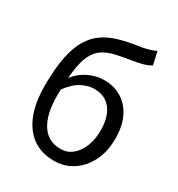

<svg xmlns="http://www.w3.org/2000/svg" viewBox="-176 -844 897 969"><g transform="rotate(30 272.0 -359.0)"><path d="M282.4 12Q173.4 12 113.3 -68Q53.2 -148.1 53.2 -294.5Q53.2 -393.2 66.9 -461.2Q80.6 -529.2 106.7 -572.4Q132.8 -615.7 170.3 -641.2Q207.7 -666.8 254.9 -680.5Q302.2 -694.3 357.8 -702.5Q385 -706.5 401.6 -710.4Q418.3 -714.3 431 -718.6Q443.8 -723 458.5 -730L475.3 -655.3Q456.3 -643.1 431.2 -636.1Q406 -629.2 374.8 -624.2Q320.6 -615.9 280.4 -606.6Q240.2 -597.2 211.8 -578.3Q183.4 -559.5 166 -524.2Q148.6 -489 140.5 -429.6Q132.5 -370.1 132.5 -279.1Q132.5 -173.9 170.2 -115.2Q207.9 -56.5 281.7 -56.5Q319.2 -56.5 348.3 -79.6Q377.3 -102.8 394.1 -144.3Q410.9 -185.8 410.9 -240.7Q410.9 -291 395.7 -327.9Q380.6 -364.8 351.4 -384.8Q322.2 -404.9 279.7 -404.9Q244.8 -404.9 207.1 -385.8Q169.4 -366.7 131.2 -315L128.3 -376.7Q161.4 -421.8 206.7 -445Q252 -468.2 300.8 -468.2Q358.4 -468.2 402.5 -441Q446.7 -413.8 471.3 -362.8Q495.9 -311.8 495.9 -240.7Q495.9 -163.5 467.1 -106.8Q438.3 -50.1 390 -19.1Q341.7 12 282.4 12Z"/></g></svg>

Font: Source Sans Variable
Style: Regular
Weight: 200
Designer: Paul D. Hunt
Foundry: Adobe Systems Incorporated
Version: Version 3.006;hotconv 1.0.111;makeotfexe 2.5.65597